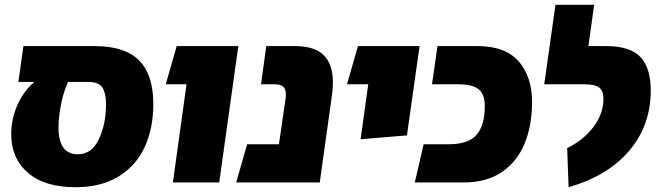

<svg xmlns="http://www.w3.org/2000/svg" viewBox="-20 -764 2760 804"><path d="M622 -328Q622 -227 586 -148.5Q550 -70 476.5 -25Q403 20 296 20Q167 20 97 -40.5Q27 -101 27 -202Q27 -266 53 -324.5Q79 -383 124 -421H57L78 -571H376Q503 -571 562.5 -511Q622 -451 622 -328ZM424 -329Q424 -373 409 -397Q394 -421 348 -421H265Q246 -380 235.5 -326.5Q225 -273 225 -230Q225 -118 306 -118Q364 -118 394 -181Q424 -244 424 -329Z M761 -411H674L720 -571H978L898 0H704Z M1374 -420Q1374 -392 1370 -365L1319 0H969L1015 -160H1148L1176 -352Q1177 -358 1177 -369Q1177 -391 1166 -401Q1155 -411 1130 -411H1073L1095 -571H1214Q1298 -571 1336 -532.5Q1374 -494 1374 -420Z M1522 -411H1433L1479 -571H1737L1684 -197L1490 -181Z M1754 -160H1861Q1941 -160 1975.5 -199.5Q2010 -239 2010 -320Q2010 -370 1984 -390.5Q1958 -411 1898 -411H1789L1812 -571H1980Q2096 -571 2152 -507Q2208 -443 2208 -336Q2208 -240 2177.5 -164.5Q2147 -89 2083 -44.5Q2019 0 1921 0H1717Z M2355 -144Q2422 -176 2464.5 -231.5Q2507 -287 2507 -351Q2507 -382 2490 -396.5Q2473 -411 2427 -411H2259L2306 -744H2468L2444 -571H2518Q2619 -571 2662 -525Q2705 -479 2705 -385Q2705 -239 2615 -133Q2525 -27 2361 20Z"/></svg>

Font: FiraGO Heavy
Style: Italic
Weight: 900
Italic angle: -8°
Designer: bBox Type GmbH
Foundry: bBox Type GmbH
Version: Version 1.001